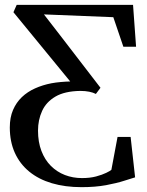

<svg xmlns="http://www.w3.org/2000/svg" viewBox="-20 -763 606 793"><path d="M317 10Q249 10 194.2 -6.2Q139.5 -22.5 100.8 -54.2Q62 -86 41.2 -132Q20.5 -178 20.5 -236.5Q20.5 -278 33.8 -308.8Q47 -339.5 70.2 -361.8Q93.5 -384 124.8 -398Q156 -412 192 -419Q211 -422.5 230.5 -424.2Q250 -426 270 -426.5L35.5 -712.5L49 -743H529.5L542 -570H489.5L448 -692L161.5 -703.5L230 -615L395 -400.5L376 -375Q364.5 -381 348.5 -384.2Q332.5 -387.5 311.5 -387.5Q247 -386.5 208.8 -364Q170.5 -341.5 153.8 -304.5Q137 -267.5 137 -223.5Q137 -176.5 151 -139.8Q165 -103 190 -78Q215 -53 248 -40.2Q281 -27.5 318.5 -27.5Q351.5 -27.5 376.8 -34.2Q402 -41 418.5 -49Q435 -57 440 -61.5L465.5 -197.5H519.5L538 -30.5Q524 -26.5 493.2 -16.5Q462.5 -6.5 418 1.8Q373.5 10 317 10Z"/></svg>

Font: Merriweather 96pt
Style: Regular
Weight: 400
Version: Version 2.100